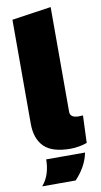

<svg xmlns="http://www.w3.org/2000/svg" viewBox="-103 -816 551 1046"><g transform="rotate(-10 172.0 -293.0)"><path d="M231 9Q129 9 84.5 -35.5Q40 -80 40 -163V-738L257 -770V-190Q257 -174 269 -165.5Q281 -157 304 -157Q309 -157 315 -157.5Q321 -158 328 -158L322 -7Q303 0 278.5 4.5Q254 9 231 9ZM42 184Q67 155 78 119Q89 83 89 43H304Q296 83 276 118.5Q256 154 227 184Z"/></g></svg>

Font: REM Black
Style: Regular
Weight: 900
Designer: Octavio Pardo
Foundry: Ashler Design
Version: Version 1.005;gftools[0.9.28]